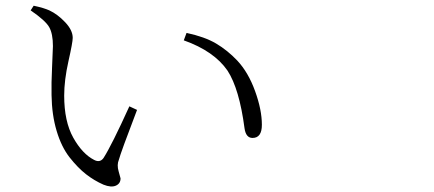

<svg xmlns="http://www.w3.org/2000/svg" viewBox="-20 -699 1540 682"><path d="M163.1 -361.3Q162.1 -401.4 165 -461.9Q168 -522.5 168 -535.2Q168 -579.1 154.8 -602.5Q141.6 -626 88.9 -662.1L99.6 -678.7Q135.7 -670.9 155.3 -662.1Q184.6 -648.4 211.4 -620.1Q238.3 -591.8 238.3 -564.5Q238.3 -548.8 223.1 -481.4Q208 -414.1 208 -359.4Q208 -267.6 240.2 -210Q272.5 -152.3 314.5 -130.9Q335 -120.1 347.7 -137.7Q377 -183.6 439.5 -321.3L466.8 -308.6Q408.2 -155.3 402.3 -131.8Q394.5 -113.3 401.4 -90.3Q408.2 -67.4 408.2 -65.4Q408.2 -46.9 391.6 -39.6Q375 -32.2 347.7 -43Q314.5 -57.6 285.6 -80.1Q256.8 -102.5 227.5 -139.6Q198.2 -176.8 181.2 -233.9Q164.1 -291 163.1 -361.3ZM788.1 -448.2Q740.2 -517.6 632.8 -555.7L642.6 -582Q707 -568.4 747.6 -544.4Q788.1 -520.5 823.2 -483.4Q862.3 -441.4 886.2 -375Q910.2 -308.6 910.2 -255.9Q910.2 -209 877 -209Q853.5 -209 848.6 -243.2Q830.1 -383.8 788.1 -448.2Z"/></svg>

Font: Bpmf Zihi Serif Light
Style: Light
Weight: 300
Foundry: But Ko
Version: Version 1.320